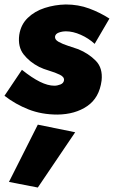

<svg xmlns="http://www.w3.org/2000/svg" viewBox="-21 -490 509 858"><path d="M77 -178Q122 -142 157.5 -124.5Q193 -107 222 -107Q235 -107 249 -112.5Q263 -118 265 -131Q267 -146 246.5 -156Q226 -166 199 -174Q172 -182 154 -191Q111 -213 84.5 -247Q58 -281 65 -334Q72 -380 103 -410Q134 -440 179 -454.5Q224 -469 273 -470Q329 -470 377.5 -452Q426 -434 468 -407L402 -294Q375 -319 340 -334.5Q305 -350 274 -350Q257 -350 242 -344.5Q227 -339 225 -327Q223 -313 241 -303Q259 -293 284 -285Q309 -277 329 -270Q375 -251 407 -218.5Q439 -186 433 -130Q423 -53 369 -16Q315 21 236 22Q165 22 106.5 -1Q48 -24 -1 -62ZM148 67 315 101 148 348 19 323Z"/></svg>

Font: Jost* Heavy
Style: Italic
Weight: 800
Italic angle: -10°
Version: Version 3.7